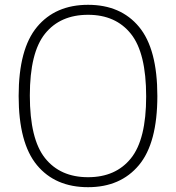

<svg xmlns="http://www.w3.org/2000/svg" viewBox="-20 -769 732 798"><path d="M57.5 -370Q57.5 -565.5 134 -657.2Q210.5 -749 346 -749Q482 -749 558 -657.2Q634 -565.5 634 -370Q634 -174.5 557.5 -82.8Q481 9 346 9Q209.5 9 133.5 -82.8Q57.5 -174.5 57.5 -370ZM587.5 -368Q587.5 -549 524.2 -628.2Q461 -707.5 346 -707.5Q230.5 -707.5 167.2 -629Q104 -550.5 104 -372Q104 -191 167.2 -111.8Q230.5 -32.5 346 -32.5Q461 -32.5 524.2 -111Q587.5 -189.5 587.5 -368Z"/></svg>

Font: Encode Sans ExtraLight
Style: Regular
Weight: 275
Designer: Multiple Designers
Foundry: Impallari Type
Version: Version 2.000